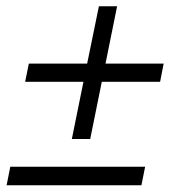

<svg xmlns="http://www.w3.org/2000/svg" viewBox="-26 -608 538 596"><path d="M6 -90.5H424.5L413 -33H-5.5ZM63.5 -410.5H244.5L281 -588.5H337.5L301.5 -410.5H482L471 -354H290L254 -176.5H197L233 -354H52Z"/></svg>

Font: Argentum Sans Light
Style: Italic
Weight: 300
Italic angle: -11.3°
Designer: Julieta Ulanovsky (font), Owen Earl (portions from Jones font), Cristiano Sobral (main changes and remaster)
Foundry: Julieta Ulanovsky (font), Owen Earl (portions from Jones font), Cristiano Sobral (main changes and remaster)
Version: Version 3.127